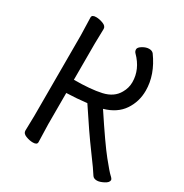

<svg xmlns="http://www.w3.org/2000/svg" viewBox="-169 -843 952 995"><g transform="rotate(30 306.5 -345.0)"><path d="M548 21Q529 21 521 9Q506 -16 447.5 -95Q389 -174 305 -302Q245 -295 184 -293V-106L187 0Q187 16 162 16Q142 16 120 7.5Q98 -1 98 -18L100 -107V-589L97 -695Q97 -711 122 -711Q142 -711 164 -702.5Q186 -694 186 -677L184 -588V-372Q284 -372 346.5 -386Q409 -400 435 -447Q453 -478 453 -512Q453 -589 392 -650Q384 -658 384 -670Q384 -682 404 -694Q424 -706 442 -706Q460 -706 469 -695Q535 -604 535 -509Q535 -443 499.5 -390.5Q464 -338 390 -317Q491 -164 537 -107Q583 -50 597 -37.5Q611 -25 611 -18Q611 -3 587.5 9Q564 21 548 21Z"/></g></svg>

Font: LXGW WenKai TC
Style: Bold
Weight: 700
Designer: LXGW / Fontworks Inc.
Foundry: LXGW / Fontworks Inc.
Version: Version 1.330;April 28, 2024